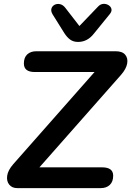

<svg xmlns="http://www.w3.org/2000/svg" viewBox="-20 -969 676 989"><path d="M69 0Q42 0 27.5 -18Q13 -36 17 -64Q21 -92 48 -123L467 -598H159Q103 -598 103 -642Q103 -673 120.5 -689Q138 -705 167 -705H576Q610 -705 625 -687Q640 -669 635 -641.5Q630 -614 604 -584L183 -107H506Q563 -107 563 -64Q563 -33 545.5 -16.5Q528 0 499 0ZM382 -753Q358 -753 341.5 -765Q325 -777 311 -799L251 -895Q241 -912 245 -925Q249 -938 261.5 -944.5Q274 -951 289.5 -947.5Q305 -944 317 -928L389 -835L485 -935Q497 -948 512 -949Q527 -950 539 -942.5Q551 -935 554 -923Q557 -911 546 -897L463 -795Q430 -753 382 -753Z"/></svg>

Font: Nunito
Style: Bold Italic
Weight: 700
Italic angle: -9°
Designer: Vernon Adams
Foundry: Vernon Adams
Version: Version 3.601; ttfautohint (v1.8.2.53-6de2)